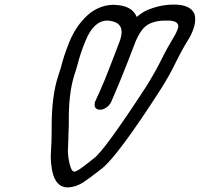

<svg xmlns="http://www.w3.org/2000/svg" viewBox="-20 -820 874 840"><path d="M305 -69Q315 -70 333 -83Q344 -90 389 -126Q433 -155 620 -442Q658 -503 686 -559Q711 -610 745 -666Q750 -674 756 -689Q760 -698 760 -705Q760 -730 713 -730H702Q658 -730 627.5 -712.5Q597 -695 573 -638Q546 -566 503 -460Q484 -415 466 -373Q458 -358 444.5 -349Q431 -340 418 -340Q402 -340 396 -351Q394 -356 394 -362Q394 -368 396 -375Q417 -420 438 -470Q471 -553 502 -635Q512 -661 512 -680Q512 -720 466 -728Q457 -730 450 -730Q390 -730 354 -641Q332 -589 318 -533Q311 -508 305 -491Q281 -415 281 -301V-275Q280 -228 278 -180Q277 -171 277 -162Q277 -134 285 -101.5Q293 -69 305 -69ZM276 0Q225 0 209 -69Q202 -106 202 -137Q202 -147 203 -157Q206 -202 206 -248V-266Q206 -399 234 -486Q239 -500 246 -523Q259 -576 284 -638Q318 -719 377 -765Q424 -799 478 -799L502 -797Q561 -789 578 -746Q597 -762 618 -773Q678 -800 741 -800Q814 -800 831 -758Q834 -747 834 -735Q834 -711 822 -682Q815 -665 807 -652Q776 -602 752 -553Q724 -494 681 -426Q494 -136 425 -82Q370 -39 344 -22Q311 -1 276 0Z"/></svg>

Font: Bubblez Graffiti
Style: Italic
Weight: 400
Italic angle: -22.5°
Designer: GGBotNet
Foundry: GGBotNet
Version: 1.00